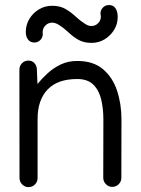

<svg xmlns="http://www.w3.org/2000/svg" viewBox="-20 -747 571 778"><path d="M388.7 -680.2Q388.7 -683.6 387.9 -686.3Q387.2 -689 387.2 -692.4Q387.2 -706.5 397.2 -716.6Q407.2 -726.6 421.4 -726.6Q439.9 -726.6 448.5 -712.6Q457 -698.7 457 -678.7Q457 -649.9 442.4 -626Q427.7 -602.1 403.8 -587.6Q379.9 -573.2 351.1 -573.2Q319.3 -573.2 297.4 -585.9Q275.4 -598.6 257.8 -615.5Q240.2 -632.3 221.2 -644.5Q205.1 -655.3 191.9 -655.3Q175.3 -655.3 164.1 -643.8Q152.8 -632.3 152.8 -616.2Q152.8 -614.3 153.1 -612.5Q153.3 -610.8 153.3 -608.9Q153.3 -594.7 143.3 -584.7Q133.3 -574.7 119.1 -574.7Q102.5 -574.7 93.5 -586.9Q84.5 -599.1 84.5 -617.2Q84.5 -646 98.9 -670.2Q113.3 -694.3 137.7 -709Q162.1 -723.6 190.9 -723.6Q223.1 -723.6 245.4 -710.7Q267.6 -697.8 285.4 -680.9Q303.2 -664.1 322.3 -651.9Q329.6 -647 335.9 -644.3Q342.3 -641.6 350.1 -641.6Q366.2 -641.6 377.4 -652.8Q388.7 -664.1 388.7 -680.2ZM95.2 -501.5Q110.4 -501.5 119.9 -490.7Q129.4 -480 129.4 -464.8L131.8 -406.7Q149.4 -428.2 172.6 -449.7Q195.8 -471.2 225.8 -485.6Q255.9 -500 293 -500Q357.9 -500 397.2 -466.8Q436.5 -433.6 454.3 -379.6Q472.2 -325.7 472.2 -263.2L471.7 -26.4Q471.7 -11.2 460.9 -0.5Q450.2 10.3 435.1 10.3Q419.9 10.3 409.2 -0.7Q398.4 -11.7 398.4 -26.9L398.9 -263.2Q398.9 -306.6 390.1 -343.8Q381.3 -380.9 358.4 -403.8Q335.4 -426.8 293 -426.8Q213.4 -426.8 172.9 -384.3Q132.3 -341.8 132.3 -264.6V-25.4Q132.3 -10.3 121.6 0.5Q110.8 11.2 95.7 11.2Q80.6 11.2 69.8 0.2Q59.1 -10.7 59.1 -25.9L58.6 -464.4Q58.6 -480 69.1 -490.7Q79.6 -501.5 95.2 -501.5Z"/></svg>

Font: Manjari
Style: Regular
Weight: 400
Designer: Santhosh Thottingal <santhosh.thottingal@gmail.com>
Foundry: SMC
Version: Version 2.000